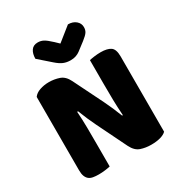

<svg xmlns="http://www.w3.org/2000/svg" viewBox="-198 -990 1062 1134"><g transform="rotate(-30 332.5 -423.0)"><path d="M607 -21Q593 -7 566.5 0.5Q540 8 503 8Q466 8 433 -3Q400 -14 379 -56L280 -258Q265 -289 253 -316.5Q241 -344 227 -380L221 -379Q225 -325 225.5 -269Q226 -213 226 -159V-4Q215 -1 192.5 2Q170 5 148 5Q126 5 109 2Q92 -1 81 -10Q70 -19 64 -34.5Q58 -50 58 -75V-575Q72 -595 101 -605Q130 -615 163 -615Q200 -615 233.5 -603.5Q267 -592 287 -551L387 -349Q402 -318 414 -290.5Q426 -263 440 -227L445 -228Q441 -282 440 -336Q439 -390 439 -444V-606Q450 -609 472.5 -612Q495 -615 517 -615Q561 -615 584 -599.5Q607 -584 607 -535ZM337 -778 432 -854Q465 -854 485.5 -836.5Q506 -819 506 -793Q506 -773 496.5 -759Q487 -745 460 -724L405 -682Q393 -673 377 -667.5Q361 -662 341 -662Q314 -662 292.5 -671Q271 -680 245 -703L164 -774Q164 -808 178.5 -829.5Q193 -851 224 -851Q244 -851 261.5 -842Q279 -833 311 -803Z"/></g></svg>

Font: Baloo Tammudu
Style: Regular
Weight: 400
Designer: Omkar Shende and Ek Type
Foundry: Ek Type
Version: Version 1.007;PS 1.000;hotconv 1.0.88;makeotf.lib2.5.647800